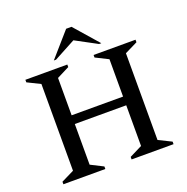

<svg xmlns="http://www.w3.org/2000/svg" viewBox="-148 -1001 1113 1140"><g transform="rotate(-20 408.0 -431.0)"><path d="M60 0V-16L141 -56V-604L60 -644V-660H325V-644L246 -604V-368H571V-604L491 -644V-660H756V-644L675 -604V-56L756 -16V0H491V-16L571 -56V-313H246V-56L325 -16V0ZM258 -710 391 -862H425L558 -710H544L408 -783L272 -710Z"/></g></svg>

Font: Spectral Medium
Style: Regular
Weight: 500
Designer: Jean-Baptiste Levee
Foundry: Production Type
Version: Version 2.001